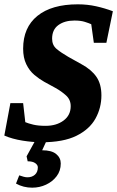

<svg xmlns="http://www.w3.org/2000/svg" viewBox="-37 -648 542 888"><path d="M155 10Q115 10 67.5 2.5Q20 -5 -17 -21L11 -171H70L80 -83Q94 -77 117 -71.5Q140 -66 174 -66Q224 -66 257 -90.5Q290 -115 290 -157Q290 -187 268.5 -206.5Q247 -226 220 -241L167 -270Q144 -283 121.5 -302Q99 -321 84.5 -351Q70 -381 70 -423Q70 -521 136 -574.5Q202 -628 323 -628Q367 -628 407.5 -619Q448 -610 485 -596L455 -450H397L385 -536Q374 -541 355 -547Q336 -553 307 -553Q262 -553 233 -532Q204 -511 204 -469Q204 -439 225 -421.5Q246 -404 279 -385L340 -351Q386 -326 409 -292.5Q432 -259 432 -207Q432 -149 404.5 -99.5Q377 -50 316.5 -20Q256 10 155 10ZM112 220Q71 220 37 201L52 163Q63 167 72.5 169.5Q82 172 90 172Q111 172 124.5 160Q138 148 138 126Q138 115 126 106.5Q114 98 91 98L86 75L130 -5H182L158 47Q202 47 223 64.5Q244 82 244 108Q244 142 225 167Q206 192 176 206Q146 220 112 220Z"/></svg>

Font: Manuale ExtraBold
Style: Italic
Weight: 800
Italic angle: -11°
Designer: Eduardo Tunni / Pablo Cosgaya
Foundry: Eduardo Tunni / Pablo Cosgaya
Version: Version 1.002